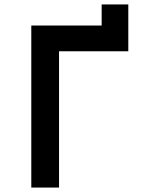

<svg xmlns="http://www.w3.org/2000/svg" viewBox="-20 -845 640 865"><path d="M246 0V-614H558V-825H438V-730H121V0Z"/></svg>

Font: Tekne LDO
Style: Bold
Weight: 700
Monospace: yes
Designer: Alessio Laiso, Mario Rullo, Paolo Rosset
Foundry: Alessio Laiso
Version: Version 1.000;hotconv 1.0.109;makeotfexe 2.5.65596